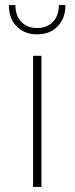

<svg xmlns="http://www.w3.org/2000/svg" viewBox="-20 -740 295 760"><path d="M111 -519H144V0H111ZM15 -720H41Q41 -678 64.5 -653.5Q88 -629 127 -629Q166 -629 189.5 -653.5Q213 -678 213 -720H239Q239 -667 208 -635.5Q177 -604 127 -604Q77 -604 46 -635.5Q15 -667 15 -720Z"/></svg>

Font: Montserrat Alternates ExLight
Style: Regular
Weight: 275
Designer: Julieta Ulanovsky
Foundry: Julieta Ulanovsky
Version: Version 7.200